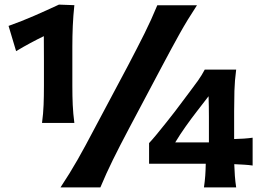

<svg xmlns="http://www.w3.org/2000/svg" viewBox="-20 -812 1137 832"><path d="M162.1 -279.3Q167.5 -319.8 168.9 -356.9Q170.4 -394 170.4 -440.4Q170.4 -494.1 170.4 -548.1Q170.4 -602.1 169.9 -655.3Q141.6 -641.6 111.6 -625.5Q81.5 -609.4 49.8 -590.3L17.1 -699.7Q74.7 -720.2 128.4 -743.7Q182.1 -767.1 235.4 -792L302.2 -789.6Q297.4 -744.6 295.4 -699.7Q293.5 -654.8 293.5 -609.4V-440.4Q293.5 -394 295.2 -356.9Q296.9 -319.8 302.2 -279.3ZM242.2 0Q282.7 -61 316.2 -119.9Q349.6 -178.7 389.2 -254.4L534.7 -527.8Q575.7 -606 605.7 -666Q635.7 -726.1 661.6 -789.1H833.5Q792 -726.1 758.5 -666Q725.1 -606 683.6 -527.8L538.6 -254.4Q498.5 -178.7 469.5 -119.9Q440.4 -61 415 0ZM995.1 -100.6Q996.1 -72.8 997.8 -49.6Q999.5 -26.4 1003.4 0H863.8Q867.7 -26.9 869.4 -50.5Q871.1 -74.2 871.6 -102.5H626V-191.9Q640.1 -207 659.7 -230.7Q679.2 -254.4 700 -280.5Q720.7 -306.6 737.8 -328.6L802.7 -415Q820.8 -438.5 837.9 -462.6Q855 -486.8 867.2 -510.3H1003.4Q997.1 -462.9 995.8 -418.2Q994.6 -373.5 994.6 -329.1V-209.5Q1015.6 -210 1036.9 -211.4Q1058.1 -212.9 1074.7 -215.3V-94.7Q1058.6 -97.2 1037.4 -98.4Q1016.1 -99.6 995.1 -100.6ZM739.3 -194.8H885.3V-305.7Q885.3 -350.6 883.8 -395L834 -330.6Q808.6 -297.9 784.2 -263.4Q759.8 -229 739.3 -194.8Z"/></svg>

Font: Pinar Bold
Style: Regular
Weight: 700
Designer: Amin Abedi
Version: Version 3.000